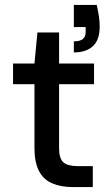

<svg xmlns="http://www.w3.org/2000/svg" viewBox="-20 -760 444 780"><path d="M275 0Q228 0 192.5 -15Q157 -30 138.5 -65Q120 -100 120 -160V-418H33V-502H120L132 -628H220V-502H362V-418H220V-159Q220 -116 237.5 -100.5Q255 -85 299 -85H357V0ZM280 -547V-592Q305 -592 316.5 -601.5Q328 -611 328 -630V-650H280V-740H373Q379 -713 382 -693Q385 -673 385 -652Q385 -598 357.5 -572.5Q330 -547 280 -547Z"/></svg>

Font: DM Sans 16pt Medium
Style: Regular
Weight: 500
Version: Version 4.004;gftools[0.9.30]